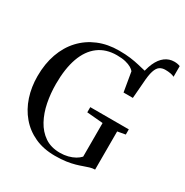

<svg xmlns="http://www.w3.org/2000/svg" viewBox="-196 -1019 1141 1187"><g transform="rotate(30 375.0 -426.0)"><path d="M598 -540.5 578.5 -572.5 568 -669Q576 -734 595.2 -777Q614.5 -820 643.5 -841.5Q672.5 -863 709 -863Q721.5 -863 732 -861Q742.5 -859 750.5 -855.5V-779.5Q739.5 -785.5 722.5 -788.5Q705.5 -791.5 686 -791.5Q662.5 -791.5 646.2 -780.5Q630 -769.5 620.2 -739.8Q610.5 -710 607 -653ZM359 10.5Q277 10.5 214 -18.5Q151 -47.5 107.8 -98.8Q64.5 -150 42.2 -217.8Q20 -285.5 20 -363Q20 -451 45.5 -522.8Q71 -594.5 118.5 -645.5Q166 -696.5 232 -724Q298 -751.5 378.5 -751.5Q426 -751.5 461 -746.8Q496 -742 523 -735.5Q550 -729 570.8 -724.2Q591.5 -719.5 610 -719L597.5 -540.5H531.5L508 -679Q501 -688.5 485 -698Q469 -707.5 443.5 -713.8Q418 -720 381.5 -720Q304 -720 250.8 -680Q197.5 -640 170.2 -563.8Q143 -487.5 143 -378Q143 -310.5 155.5 -247Q168 -183.5 195.8 -132.5Q223.5 -81.5 268 -51.2Q312.5 -21 376.5 -21Q406.5 -21 432.8 -27.8Q459 -34.5 479.8 -46.2Q500.5 -58 513.5 -72.5V-312.5L398.5 -322.5V-359.5H673.5V-322.5L617.5 -312.5V-40Q599 -39.5 581.2 -34.2Q563.5 -29 543.2 -21.5Q523 -14 497.5 -6.8Q472 0.5 438.2 5.5Q404.5 10.5 359 10.5Z"/></g></svg>

Font: Merriweather 120pt
Style: Regular
Weight: 400
Version: Version 2.100